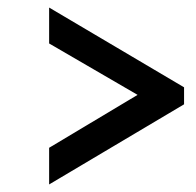

<svg xmlns="http://www.w3.org/2000/svg" viewBox="-20 -552 518 508"><path d="M110 -437 344 -301 110 -161V-64L467 -276V-321L110 -532Z"/></svg>

Font: fbb
Style: Bold Italic
Weight: 700
Italic angle: -12°
Designer: David J. Perry, Michael Sharpe
Version: Version 0.991